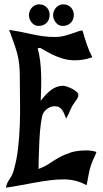

<svg xmlns="http://www.w3.org/2000/svg" viewBox="-20 -844 473 882"><path d="M22 -707Q73 -699 128 -686.5Q183 -674 234 -674Q253 -674 272 -678.5Q291 -683 308 -689Q325 -695 338 -699.5Q351 -704 359 -704Q368 -672 378.5 -641Q389 -610 404 -581Q365 -567 325 -567Q292 -567 264.5 -576Q237 -585 216 -595.5Q195 -606 181 -615Q167 -624 161 -624Q159 -624 157 -623Q155 -622 153 -622Q161 -594 164.5 -563.5Q168 -533 169 -502Q170 -471 169 -440Q168 -409 167 -381Q191 -413 216 -431.5Q241 -450 270 -450Q276 -450 288 -446Q300 -442 311.5 -436Q323 -430 331.5 -422.5Q340 -415 340 -408Q340 -400 335 -391.5Q330 -383 325 -377Q311 -358 303 -338.5Q295 -319 284 -299Q280 -309 276 -319Q272 -329 266.5 -337.5Q261 -346 252.5 -351Q244 -356 231 -356Q215 -356 200.5 -346.5Q186 -337 178 -323Q172 -310 167.5 -275Q163 -240 161 -200Q159 -160 158 -122.5Q157 -85 157 -68Q185 -78 207 -93Q229 -108 252.5 -121Q276 -134 305 -143.5Q334 -153 376 -153Q402 -153 423 -146Q418 -131 411 -117Q404 -103 399 -88Q391 -66 387 -41Q383 -16 378 7Q351 -8 324.5 -14Q298 -20 272 -20Q240 -20 206.5 -15.5Q173 -11 139 -5Q105 1 71.5 7.5Q38 14 7 18Q11 -3 23.5 -20.5Q36 -38 42 -58Q57 -109 63 -162.5Q69 -216 71 -270.5Q73 -325 72 -379Q71 -433 71 -486Q71 -524 68 -550.5Q65 -577 58.5 -600.5Q52 -624 43 -648.5Q34 -673 22 -707ZM271 -824Q292 -824 305.5 -810Q319 -796 319 -776Q319 -753 305 -739Q291 -725 268 -725Q249 -725 236.5 -740.5Q224 -756 224 -774Q224 -794 237.5 -809Q251 -824 271 -824ZM160 -824Q181 -824 194.5 -810Q208 -796 208 -776Q208 -753 194 -739Q180 -725 157 -725Q138 -725 125.5 -740.5Q113 -756 113 -774Q113 -794 126.5 -809Q140 -824 160 -824Z"/></svg>

Font: Fette Mikado
Style: Regular
Weight: 400
Designer: Peter Wiegel
Foundry: Peter Wiegel
Version: Version 1.000